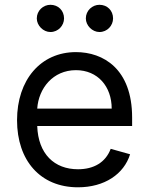

<svg xmlns="http://www.w3.org/2000/svg" viewBox="-20 -770 622 801"><path d="M305.4 11.4C416.2 11.4 497.2 -44 522.7 -126.4L441.8 -149.1C420.5 -92.3 371.1 -63.9 305.4 -63.9C207 -63.9 139.2 -127.5 135.3 -244.3H531.2V-279.8C531.2 -483 410.5 -552.6 296.9 -552.6C149.1 -552.6 51.1 -436.1 51.1 -268.5C51.1 -100.9 147.7 11.4 305.4 11.4ZM135.3 -316.8C141 -401.6 201 -477.3 296.9 -477.3C387.8 -477.3 446 -409.1 446 -316.8ZM190.3 -636.4C223 -636.4 247.2 -663.4 247.2 -693.2C247.2 -725.9 223 -750 190.3 -750C160.5 -750 133.5 -725.9 133.5 -693.2C133.5 -663.4 160.5 -636.4 190.3 -636.4ZM394.9 -636.4C427.6 -636.4 451.7 -663.4 451.7 -693.2C451.7 -725.9 427.6 -750 394.9 -750C365.1 -750 338.1 -725.9 338.1 -693.2C338.1 -663.4 365.1 -636.4 394.9 -636.4Z"/></svg>

Font: Karasuma Gothic
Style: Regular
Weight: 400
Designer: Rasmus Andersson, Ryoko Nishizuka
Foundry: Genbu
Version: Version 1.00